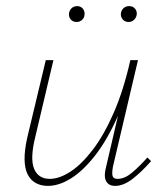

<svg xmlns="http://www.w3.org/2000/svg" viewBox="-20 -605 543 629"><path d="M137 4Q114 4 97 -5.5Q80 -15 70.5 -34Q61 -53 60.5 -82.5Q60 -112 69 -153L130 -408H155L95 -154Q78 -84 92 -51.5Q106 -19 143 -19Q174 -19 210.5 -42.5Q247 -66 284 -114.5Q321 -163 353 -236.5Q385 -310 407 -408H425Q400 -301 365.5 -223.5Q331 -146 291.5 -95.5Q252 -45 212.5 -20.5Q173 4 137 4ZM357 4Q343 4 334.5 -3Q326 -10 324 -23Q322 -36 327 -56L409 -408H432L350 -59Q346 -37 349 -28Q352 -19 365 -19Q388 -19 411.5 -38.5Q435 -58 463 -89L475 -77Q442 -40 413 -18Q384 4 357 4ZM231 -533Q219 -533 212 -541Q205 -549 206 -560Q207 -571 214.5 -578Q222 -585 233 -585Q244 -585 251 -577Q258 -569 257 -558Q257 -548 249.5 -540.5Q242 -533 231 -533ZM401 -533Q389 -533 382 -541.5Q375 -550 376 -560Q377 -571 384.5 -578Q392 -585 403 -585Q415 -585 422 -577Q429 -569 428 -558Q427 -548 419.5 -540.5Q412 -533 401 -533Z"/></svg>

Font: Ysabeau Infant Thin
Style: Italic
Weight: 250
Italic angle: -12°
Designer: Christian Thalmann (Catharsis Fonts)
Version: Version 2.001;gftools[0.9.30]; featfreeze: ss01,ss02,lnum